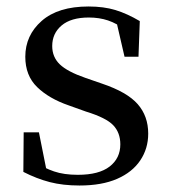

<svg xmlns="http://www.w3.org/2000/svg" viewBox="-20 -557 521 592"><path d="M225 15Q174 15 133.5 4.5Q93 -6 52 -27L53 -149H100L126 -19L86 -22V-58Q116 -39 146.5 -28.5Q177 -18 220 -18Q285 -18 318 -43.5Q351 -69 351 -112Q351 -148 329 -171Q307 -194 245 -213L192 -232Q131 -253 94.5 -288.5Q58 -324 58 -382Q58 -448 108.5 -492.5Q159 -537 253 -537Q300 -537 336 -526Q372 -515 411 -492L407 -382H364L336 -503L370 -495V-463Q340 -485 313 -494Q286 -503 254 -503Q199 -503 170 -478.5Q141 -454 141 -415Q141 -381 164.5 -358.5Q188 -336 243 -317L295 -299Q372 -273 404.5 -236Q437 -199 437 -145Q437 -99 412.5 -62.5Q388 -26 341 -5.5Q294 15 225 15Z"/></svg>

Font: Noto Serif SC ExtraLight Medium
Style: Regular
Weight: 500
Version: Version 2.002-H1;hotconv 1.1.0;makeotfexe 2.6.0